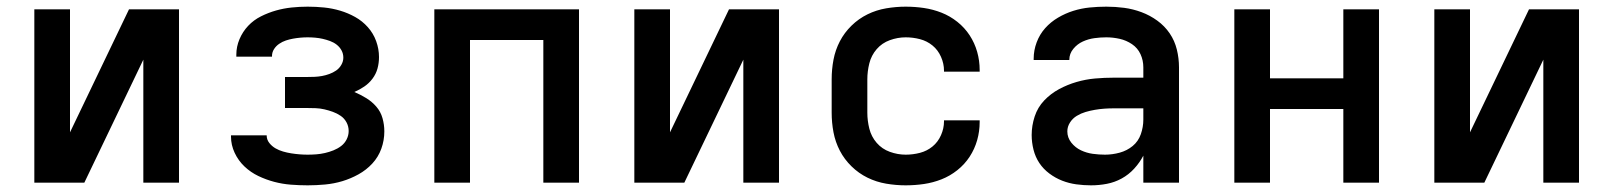

<svg xmlns="http://www.w3.org/2000/svg" viewBox="-20 -548 4840 576"><path d="M83 0V-520H190V-151L367 -520H517V0H410V-369L233 0Z M903 8Q878 8 852.5 6Q827 4 802.5 -2.5Q778 -9 755 -20Q732 -31 713.5 -48.5Q695 -66 684 -89.5Q673 -113 673 -138V-142H780Q780 -129 788 -119Q796 -109 806.5 -103Q817 -97 829 -93.5Q841 -90 853.5 -88Q866 -86 878.5 -85Q891 -84 903 -84Q916 -84 929 -85Q942 -86 955 -89Q968 -92 980.5 -97Q993 -102 1003.5 -110Q1014 -118 1020 -130Q1026 -142 1026 -155Q1026 -169 1019.5 -181Q1013 -193 1002 -200.5Q991 -208 978.5 -212.5Q966 -217 953 -220Q940 -223 926.5 -223.5Q913 -224 900 -224H835V-317H900Q912 -317 923.5 -317.5Q935 -318 946 -320Q957 -322 968 -326Q979 -330 988.5 -336.5Q998 -343 1004 -353.5Q1010 -364 1010 -375Q1010 -387 1004.5 -397Q999 -407 990 -414Q981 -421 970 -425Q959 -429 948 -431.5Q937 -434 925.5 -435Q914 -436 903 -436Q892 -436 881 -435Q870 -434 859 -432Q848 -430 837.5 -426.5Q827 -423 817.5 -416.5Q808 -410 802 -400.5Q796 -391 796 -380V-378H689V-384Q689 -408 698.5 -430.5Q708 -453 724.5 -470.5Q741 -488 763 -499Q785 -510 808 -516.5Q831 -523 855 -525.5Q879 -528 903 -528Q928 -528 952.5 -525.5Q977 -523 1000.5 -516Q1024 -509 1045.5 -497Q1067 -485 1083.5 -466.5Q1100 -448 1108.5 -424.5Q1117 -401 1117 -377Q1117 -359 1112.5 -342.5Q1108 -326 1097.5 -312Q1087 -298 1073 -288.5Q1059 -279 1043 -272Q1062 -264 1079 -253.5Q1096 -243 1109 -228Q1122 -213 1127.5 -193.5Q1133 -174 1133 -154Q1133 -127 1124 -102Q1115 -77 1097 -57.5Q1079 -38 1055.5 -25Q1032 -12 1007 -4.5Q982 3 955.5 5.5Q929 8 903 8Z M1283 0V-520H1717V0H1610V-428H1390V0Z M1883 0V-520H1990V-151L2167 -520H2317V0H2210V-369L2033 0Z M2697 8Q2668 8 2638.5 3Q2609 -2 2582.5 -15Q2556 -28 2534.5 -49Q2513 -70 2499.5 -96Q2486 -122 2480.5 -151Q2475 -180 2475 -210V-310Q2475 -340 2480.5 -369Q2486 -398 2499.5 -424Q2513 -450 2534.5 -471Q2556 -492 2582.5 -505Q2609 -518 2638.5 -523Q2668 -528 2697 -528Q2725 -528 2752 -524Q2779 -520 2804.5 -510Q2830 -500 2852 -482.5Q2874 -465 2889 -442Q2904 -419 2911.5 -392.5Q2919 -366 2919 -338V-333H2812V-336Q2812 -357 2803 -377.5Q2794 -398 2777.5 -411.5Q2761 -425 2740 -430.5Q2719 -436 2697 -436Q2673 -436 2649.5 -427.5Q2626 -419 2610 -400.5Q2594 -382 2588 -358Q2582 -334 2582 -310V-210Q2582 -186 2588 -162Q2594 -138 2610 -119.5Q2626 -101 2649.5 -92.5Q2673 -84 2697 -84Q2719 -84 2740 -89.5Q2761 -95 2777.5 -108.5Q2794 -122 2803 -142.5Q2812 -163 2812 -184V-187H2919V-182Q2919 -154 2911.5 -127.5Q2904 -101 2889 -78Q2874 -55 2852 -37.5Q2830 -20 2804.5 -10Q2779 0 2752 4Q2725 8 2697 8Z M3253 8Q3231 8 3209 5Q3187 2 3166.5 -6Q3146 -14 3128 -27.5Q3110 -41 3098 -59Q3086 -77 3080.5 -99Q3075 -121 3075 -143Q3075 -171 3084 -198.5Q3093 -226 3112.5 -246.5Q3132 -267 3157 -280.5Q3182 -294 3209.5 -302Q3237 -310 3265 -312.5Q3293 -315 3322 -315H3410V-346Q3410 -367 3401.5 -385.5Q3393 -404 3376 -415.5Q3359 -427 3339 -431.5Q3319 -436 3299 -436Q3281 -436 3263 -433.5Q3245 -431 3228.5 -423.5Q3212 -416 3200 -401.5Q3188 -387 3188 -369V-368H3081V-372Q3081 -397 3090 -421Q3099 -445 3115.5 -463.5Q3132 -482 3154 -495Q3176 -508 3200 -515.5Q3224 -523 3249 -525.5Q3274 -528 3299 -528Q3326 -528 3352.5 -524.5Q3379 -521 3404.5 -511.5Q3430 -502 3452 -486Q3474 -470 3489 -448Q3504 -426 3510.5 -399.5Q3517 -373 3517 -346V0H3410V-81Q3399 -60 3382.5 -42Q3366 -24 3345 -12.5Q3324 -1 3300.5 3.5Q3277 8 3253 8ZM3295 -84Q3317 -84 3339 -90Q3361 -96 3378 -110Q3395 -124 3402.5 -145.5Q3410 -167 3410 -189V-223H3322Q3307 -223 3293 -222Q3279 -221 3264.5 -218.5Q3250 -216 3236.5 -212Q3223 -208 3210.5 -200.5Q3198 -193 3190 -180.5Q3182 -168 3182 -154Q3182 -135 3194 -120Q3206 -105 3223 -97Q3240 -89 3258.5 -86.5Q3277 -84 3295 -84Z M3683 0V-520H3790V-313H4010V-520H4117V0H4010V-221H3790V0Z M4283 0V-520H4390V-151L4567 -520H4717V0H4610V-369L4433 0Z"/></svg>

Font: Iosevka Aile Semibold
Style: Regular
Weight: 600
Designer: Belleve Invis
Foundry: Belleve Invis
Version: Version 31.1.0; ttfautohint (v1.8.4)